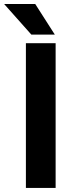

<svg xmlns="http://www.w3.org/2000/svg" viewBox="-54 -923 366 943"><path d="M219.2 -710.9V0H73.2V-710.9ZM119.1 -903.3 215.3 -752.9H100.1L-33.7 -903.3Z"/></svg>

Font: Vazirmatn UI
Style: Bold
Weight: 700
Designer: Saber Rastikerdar
Foundry: Saber Rastikerdar
Version: Version 33.003